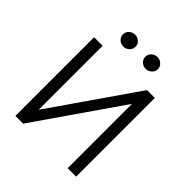

<svg xmlns="http://www.w3.org/2000/svg" viewBox="-237 -1051 1208 1208"><g transform="rotate(45 367.0 -447.0)"><path d="M97 0V-700H173V-130.5L567.5 -700H637.5V0H562V-572L166 0ZM268.5 -788.5Q245.5 -788.5 229 -803.8Q212.5 -819 212.5 -841.5Q212.5 -864 229.2 -879Q246 -894 268.5 -894Q290.5 -894 307.2 -879Q324 -864 324 -841.5Q324 -819 307.5 -803.8Q291 -788.5 268.5 -788.5ZM467.5 -788.5Q444.5 -788.5 428 -803.8Q411.5 -819 411.5 -841.5Q411.5 -863.5 428 -878.8Q444.5 -894 467.5 -894Q489.5 -894 506.2 -879Q523 -864 523 -841.5Q523 -819 506.2 -803.8Q489.5 -788.5 467.5 -788.5Z"/></g></svg>

Font: Geologica ExtraLight
Style: Regular
Weight: 200
Designer: Sindre Bremnes, Frode Helland
Foundry: Monokrom Skriftforlag AS
Version: Version 1.010; ttfautohint (v1.8.4.7-5d5b);gftools[0.9.28]